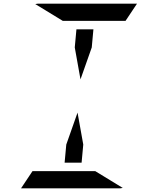

<svg xmlns="http://www.w3.org/2000/svg" viewBox="-20 -1020 856 1040"><path d="M385 -763 394 -861H486L477 -763L416 -590ZM496 -93 645 -2Q637 0 632 0H96H94L156 -93H159H190H326H418ZM320 -907 171 -998Q179 -1000 184 -1000H720H722L660 -907H657H626H490H398ZM431 -237 422 -139H330L339 -237L400 -410Z"/></svg>

Font: DSEG14 Modern Mini
Style: Italic
Weight: 400
Italic angle: -5°
Designer: Keshikan(Twitter:@keshinomi_88pro)
Version: Version 0.46